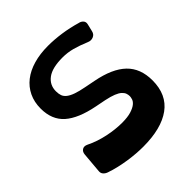

<svg xmlns="http://www.w3.org/2000/svg" viewBox="-230 -1049 1234 1234"><g transform="rotate(-45 386.5 -432.0)"><path d="M371 14Q342 14 308 11.5Q274 9 237.5 3.5Q201 -2 164 -10.5Q127 -19 93 -31Q78 -36 67 -48Q56 -60 58 -78L70 -217Q72 -240 88 -250Q104 -260 127 -249Q157 -234 190 -223Q223 -212 256.5 -205Q290 -198 322 -194.5Q354 -191 382 -191Q435 -191 466.5 -201Q498 -211 514.5 -224.5Q531 -238 535.5 -253Q540 -268 540 -277Q540 -290 535.5 -303Q531 -316 517.5 -328.5Q504 -341 478 -351.5Q452 -362 409 -371L338 -385Q206 -411 142 -467.5Q78 -524 78 -626Q78 -685 100.5 -732Q123 -779 164.5 -811.5Q206 -844 265 -861Q324 -878 397 -878Q454 -878 516.5 -869Q579 -860 640 -842Q657 -839 668.5 -826.5Q680 -814 675 -794L663 -744Q658 -721 637.5 -712.5Q617 -704 596 -713Q541 -736 498 -747.5Q455 -759 410 -759Q316 -759 271 -725.5Q226 -692 226 -635Q226 -612 232 -595Q238 -578 255 -564.5Q272 -551 301.5 -540.5Q331 -530 378 -521L449 -507Q584 -481 649.5 -418Q715 -355 715 -246Q715 -116 625.5 -51Q536 14 371 14Z"/></g></svg>

Font: OpenDyslexic3
Style: Bold
Weight: 700
Designer: Abelardo Gonzalez
Version: Version 1.000;PS 001.001;hotconv 1.0.56